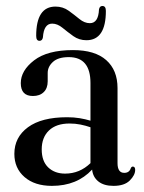

<svg xmlns="http://www.w3.org/2000/svg" viewBox="-20 -612 480 642"><path d="M28 -97.5Q28 -153 73.5 -186.5Q119 -220 204.5 -220Q227 -220 246.5 -216.8Q266 -213.5 282.5 -208.5V-334.5Q282.5 -421 210 -421Q174.5 -421 157 -405Q139.5 -389 139.5 -368V-340Q139.5 -317 126.2 -304Q113 -291 90 -291Q49.5 -291 49.5 -334Q49.5 -376 94 -410.2Q138.5 -444.5 224 -444.5Q297.5 -444.5 335.2 -411Q373 -377.5 373 -317.5V-66.5Q373 -34 395.5 -34Q412.5 -34 417.5 -50Q420 -55 424 -55Q432 -55 432 -44Q432 -26.5 414 -8.5Q396 9.5 359.5 9.5Q327.5 9.5 309 -5.2Q290.5 -20 288 -45Q237.5 9.5 153.5 9.5Q96 9.5 62 -20Q28 -49.5 28 -97.5ZM119.5 -112.5Q119.5 -73 141.2 -52.2Q163 -31.5 197.5 -31.5Q246.5 -31.5 282.5 -66.5V-186.5Q266.5 -192 249.2 -195.5Q232 -199 212.5 -199Q168 -199 143.8 -175.8Q119.5 -152.5 119.5 -112.5ZM269 -477.5Q244.5 -477.5 225.2 -491.2Q206 -505 189 -519Q172 -533 154.5 -533Q126.5 -533 123.5 -487Q121.5 -475.5 112 -475.5Q101 -475.5 101 -492Q101 -590 165.5 -590Q190.5 -590 209.5 -576.2Q228.5 -562.5 245.5 -548.5Q262.5 -534.5 280.5 -534.5Q309 -534.5 311 -580.5Q313 -592 322.5 -592Q334 -592 334 -575.5Q334 -477.5 269 -477.5Z"/></svg>

Font: Fraunces 144pt S050
Style: Regular
Weight: 400
Version: Version 1.000; ttfautohint (v1.8.3)